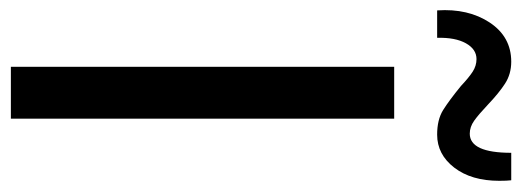

<svg xmlns="http://www.w3.org/2000/svg" viewBox="-334 -652 983 362"><g transform="rotate(90 158.0 -471.5)"><path d="M201.2 -722.7V0H103.5V-722.7ZM139.6 -848.6Q124 -863.3 112.8 -870.6Q101.6 -877.9 88.9 -877.9Q70.3 -877.9 59.1 -857.9Q47.9 -837.9 48.8 -803.7H-2.9Q-6.8 -862.3 20 -902.8Q46.9 -943.4 93.8 -943.4Q117.2 -943.4 135.3 -931.6Q153.3 -919.9 174.8 -899.4Q193.4 -881.8 205.1 -873.5Q216.8 -865.2 229.5 -865.2Q265.6 -865.2 265.6 -943.4H317.4Q318.4 -935.5 318.4 -920.9Q318.4 -868.2 293.5 -835.9Q268.6 -803.7 231.4 -803.7Q203.1 -803.7 185.1 -814.9Q167 -826.2 139.6 -848.6Z"/></g></svg>

Font: Josefin Sans CFJ
Style: Regular
Weight: 400
Designer: Santiago Orozco
Foundry: Typemade
Version: Version 2.000